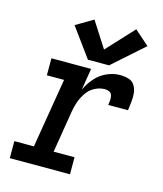

<svg xmlns="http://www.w3.org/2000/svg" viewBox="-115 -863 806 949"><g transform="rotate(15 288.0 -388.5)"><path d="M25 0H333V-87H226L261 -301Q265 -327 274 -352.5Q283 -378 299 -401.5Q315 -425 340 -438Q365 -451 392 -451Q404 -451 414.5 -446Q425 -441 428 -429Q431 -417 430 -405Q429 -393 427 -380H528Q531 -403 533.5 -425Q536 -447 534 -468.5Q532 -490 521 -508Q510 -526 489 -532Q468 -538 446 -538Q412 -538 378.5 -523Q345 -508 320.5 -480Q296 -452 281 -419L299 -530H96V-443H184L125 -87H25ZM272 -570H380L539 -711L464 -777L336 -639L252 -770L164 -718Z"/></g></svg>

Font: Iosevka Sparkle Medium Oblique
Style: Regular
Weight: 500
Italic angle: -9°
Designer: Belleve Invis
Foundry: Belleve Invis
Version: Version 4.5.0; ttfautohint (v1.8.3)